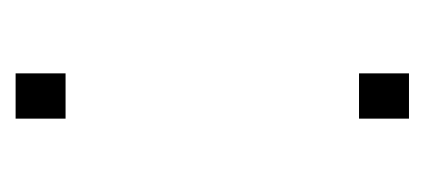

<svg xmlns="http://www.w3.org/2000/svg" viewBox="-169 -432 544 246"><g transform="rotate(-90 103.0 -309.0)"><path d="M74 -497H132V-561H74ZM74 -57H132V-121H74Z"/></g></svg>

Font: Spoqa Han Sans Neo Light
Style: Regular
Weight: 300
Designer: [Spoqa Han Sans Neo] Dong-huui Kim ___ Younghwa Kang ___ Yujin Lee ___ [Noto Sans] Ryoko NISHIZUKA ____ (kana & ideograp
Foundry: Spoqa (http://www.spoqa-han-sans.com)
Version: Version 1.100;hotconv 1.0.109;makeotfexe 2.5.65596